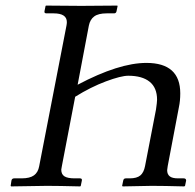

<svg xmlns="http://www.w3.org/2000/svg" viewBox="-20 -666 698 687"><path d="M249 -319.8 201.2 -70.8Q199.2 -61 199.2 -59.1Q199.2 -42.5 210.4 -35.2Q221.7 -27.8 247.1 -27.8H266.1Q274.4 -27.8 272.9 -20L269 -1L267.1 1Q188 -1 147.9 -1L20 1L18.1 -1L21 -20Q22.5 -27.8 30.8 -27.8H57.1Q86.9 -27.8 101.6 -38.6Q116.2 -49.3 120.1 -70.8L217.8 -574.2Q219.2 -581.5 219.2 -586.9Q219.2 -618.2 171.9 -618.2H146Q137.7 -618.2 139.2 -626L143.1 -645L145 -646Q231 -645 271 -645L398.9 -646L400.9 -645L397 -626Q395.5 -618.2 388.2 -618.2H361.8Q332 -618.2 317.1 -607.2Q302.2 -596.2 297.9 -574.2L257.8 -362.8Q405.3 -440.9 503.9 -440.9Q625 -440.9 625 -332Q625 -304.7 620.1 -282.2L580.1 -71.8Q578.1 -60.1 578.1 -57.1Q578.1 -42.5 587.2 -35.2Q596.2 -27.8 617.2 -27.8H637.2Q646 -27.8 646 -20L642.1 -1L639.2 1Q564.9 -1 522.9 -1L418.9 1L417 -1L420.9 -20Q422.4 -27.8 430.2 -27.8H443.8Q469.7 -27.8 482.2 -38.3Q494.6 -48.8 499 -71.8L538.1 -273.9Q542 -300.3 542 -309.1Q542 -352.1 515.4 -373.5Q488.8 -395 439 -395Q413.1 -395 358.9 -374.8Q304.7 -354.5 249 -319.8Z"/></svg>

Font: Common Serif
Style: Italic
Weight: 400
Italic angle: -12°
Designer: Philipp H. Poll, Khaled Hosny
Foundry: Stefan Peev, Context Ltd.
Version: Version 1.026